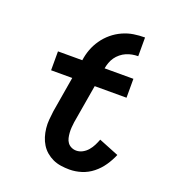

<svg xmlns="http://www.w3.org/2000/svg" viewBox="-136 -851 873 964"><g transform="rotate(20 300.0 -368.5)"><path d="M343 8Q320 8 297 4.5Q274 1 254.5 -8Q235 -17 218.5 -31Q202 -45 190.5 -63.5Q179 -82 172.5 -103Q166 -124 163.5 -147Q161 -170 163 -193Q165 -216 168 -239L200 -429H87V-530H217Q221 -560 231.5 -588.5Q242 -617 260 -643Q278 -669 302.5 -689.5Q327 -710 356 -723Q385 -736 414.5 -740.5Q444 -745 474 -745V-645Q458 -645 442 -642Q426 -639 411 -632.5Q396 -626 382.5 -615Q369 -604 359.5 -590.5Q350 -577 344.5 -561.5Q339 -546 336 -530H490V-525V-429H320L285 -223Q283 -209 282 -194.5Q281 -180 282 -166Q283 -152 286 -139Q289 -126 296.5 -115.5Q304 -105 316.5 -99Q329 -93 343 -93Q360 -93 376 -101.5Q392 -110 404 -124Q416 -138 424 -154Q432 -170 438 -186L545 -143Q532 -112 512.5 -83.5Q493 -55 466 -33.5Q439 -12 407 -2Q375 8 343 8Z"/></g></svg>

Font: Iosevka Slab Extended
Style: Bold Italic
Weight: 700
Width: 7
Italic angle: -9°
Monospace: yes
Designer: Belleve Invis
Foundry: Belleve Invis
Version: Version 11.1.0; ttfautohint (v1.8.3)